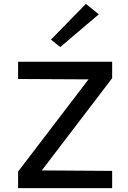

<svg xmlns="http://www.w3.org/2000/svg" viewBox="-20 -967 657 987"><path d="M73 0ZM195 -91 556.5 -88.5V0H73V-85L435 -559L73 -561V-649.5H556.5V-565ZM289.5 -725 242 -763.5 421.5 -947 488 -893.5Z"/></svg>

Font: Betinya Sans Medium
Style: Regular
Weight: 500
Designer: Jonathan Pinhorn
Version: Version 2.001;December 9, 2019;FontCreator 12.0.0.2547 64-bi